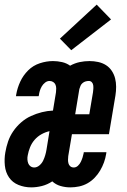

<svg xmlns="http://www.w3.org/2000/svg" viewBox="-31 -802 551 830"><path d="M104 8Q75 8 49 -2.5Q23 -13 8 -35Q-7 -57 -10 -86Q-13 -115 -8 -143Q-4 -167 4 -190.5Q12 -214 26.5 -235Q41 -256 60.5 -273Q80 -290 103 -300.5Q126 -311 150 -317Q174 -323 198 -324L211 -403Q212 -411 212 -419.5Q212 -428 209 -435.5Q206 -443 199 -447.5Q192 -452 183 -452Q173 -452 164 -445Q155 -438 149.5 -428.5Q144 -419 141 -409Q138 -399 137 -389Q136 -388 136 -387.5Q136 -387 136 -386H38Q38 -388 38.5 -389.5Q39 -391 39 -393Q44 -422 56.5 -449Q69 -476 90.5 -497.5Q112 -519 141 -528.5Q170 -538 198 -538Q218 -538 237.5 -533.5Q257 -529 272 -518Q292 -529 313 -533.5Q334 -538 356 -538Q375 -538 393.5 -534Q412 -530 427 -520.5Q442 -511 452 -496Q462 -481 466.5 -463.5Q471 -446 471 -427Q471 -408 468 -389L440 -222H280L264 -127Q263 -119 263 -111Q263 -103 265 -95.5Q267 -88 273 -83Q279 -78 288 -78Q298 -78 306 -85.5Q314 -93 318.5 -102.5Q323 -112 326 -121.5Q329 -131 331 -141Q331 -142 331 -142.5Q331 -143 331 -144H429Q429 -142 428.5 -140.5Q428 -139 428 -137Q425 -118 418.5 -100Q412 -82 402 -65Q392 -48 378 -33.5Q364 -19 347 -9.5Q330 0 311 4Q292 8 273 8Q251 8 230.5 2Q210 -4 195 -18Q174 -4 150.5 2Q127 8 104 8ZM294 -308H355L371 -403Q371 -403 371 -403Q371 -403 371 -403Q372 -410 372.5 -418Q373 -426 372 -433.5Q371 -441 366 -446.5Q361 -452 353 -452Q346 -452 339 -450Q332 -448 326 -443Q320 -438 317 -431Q314 -424 312 -417ZM117 -78Q129 -78 139.5 -87Q150 -96 155.5 -107.5Q161 -119 164.5 -131Q168 -143 170 -155L183 -235Q165 -231 148 -221.5Q131 -212 118.5 -197.5Q106 -183 99 -165.5Q92 -148 89 -131Q87 -122 87.5 -113Q88 -104 91 -96Q94 -88 101 -83Q108 -78 117 -78ZM277 -585 228 -635 387 -782 449 -718Z"/></svg>

Font: Iosevka Curly Semibold Oblique
Style: Regular
Weight: 600
Italic angle: -9°
Monospace: yes
Designer: Belleve Invis
Foundry: Belleve Invis
Version: Version 11.1.0; ttfautohint (v1.8.3)